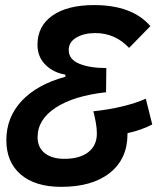

<svg xmlns="http://www.w3.org/2000/svg" viewBox="-20 -723 626 753"><path d="M346.2 -286.6Q404.3 -292.5 458.5 -305.4Q512.7 -318.4 551.8 -335.9L577.1 -234.9Q535.6 -212.9 480 -200.7Q480 -198.7 480 -197.3Q480 -100.1 411.1 -45.2Q342.3 9.8 219.7 9.8Q118.2 9.8 61.5 -38.6Q4.9 -86.9 4.9 -173.3Q4.9 -263.2 65.4 -327.6Q126 -392.1 236.3 -421.9V-430.2Q188.5 -438.5 157.7 -469.5Q127 -500.5 127 -547.4Q127 -621.1 185.8 -662.1Q244.6 -703.1 349.1 -703.1Q498.5 -703.1 569.8 -620.6L486.3 -535.2Q431.2 -593.3 354 -593.3Q309.6 -593.3 279.5 -575.7Q249.5 -558.1 249.5 -526.9Q249.5 -490.2 290.8 -473.1Q332 -456.1 397 -456.1L396 -361.3Q269.5 -347.2 198.5 -300.8Q127.4 -254.4 127.4 -185.1Q127.4 -145 155.3 -122.6Q183.1 -100.1 232.4 -100.1Q292.5 -100.1 326.2 -126.2Q359.9 -152.3 359.9 -199.2Q359.9 -219.7 355.7 -242.7Q351.6 -265.6 346.2 -286.6Z"/></svg>

Font: Cascadia Code NF SemiBold
Style: Italic
Weight: 600
Italic angle: -10°
Monospace: yes
Designer: Aaron Bell
Foundry: Saja Typeworks
Version: Version 2404.023; ttfautohint (v1.8.4)